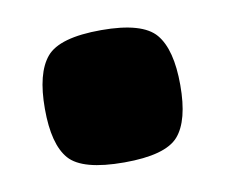

<svg xmlns="http://www.w3.org/2000/svg" viewBox="-39 -252 356 303"><g transform="rotate(-10 138.5 -100.0)"><path d="M30 -99Q30 -156 51 -181Q72 -206 139 -206Q205 -206 226 -181Q247 -156 247 -99Q247 -42 226 -18Q205 6 139 6Q72 6 51 -18Q30 -42 30 -99Z"/></g></svg>

Font: Changa ExtraBold
Style: Regular
Weight: 800
Designer: Eduardo Rodriguez Tunni
Foundry: Eduardo Rodriguez Tunni
Version: Version 3.002; ttfautohint (v1.8.2)